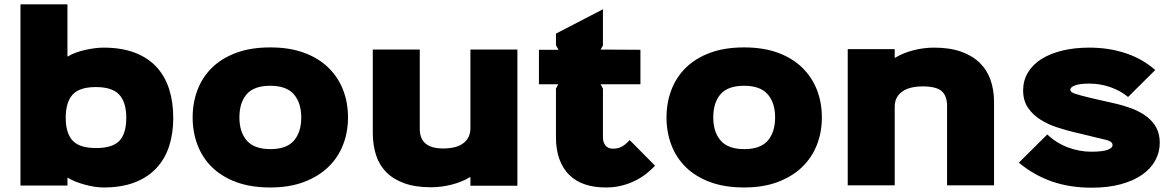

<svg xmlns="http://www.w3.org/2000/svg" viewBox="-20 -860 5447 891"><path d="M784 -313Q784 -241 765 -182Q746 -123 706 -80Q666 -37 605 -13.5Q544 10 460 10Q440 10 418 6.5Q396 3 374 -3Q352 -9 331.5 -17Q311 -25 295 -35H293V1H75V-840H293V-598H295Q311 -608 331.5 -615.5Q352 -623 374 -628Q396 -633 418.5 -636Q441 -639 460 -639Q544 -639 605.5 -615.5Q667 -592 706.5 -549Q746 -506 765 -446Q784 -386 784 -313ZM566 -313Q566 -385 533.5 -420.5Q501 -456 425 -456Q349 -456 317 -421Q285 -386 285 -313Q285 -242 317 -207.5Q349 -173 426 -173Q503 -173 534.5 -207Q566 -241 566 -313Z M1595 -315Q1595 -247 1572 -188Q1549 -129 1503.5 -85Q1458 -41 1390.5 -15.5Q1323 10 1234 10Q1144 10 1076.5 -15Q1009 -40 964 -84Q919 -128 896.5 -187.5Q874 -247 874 -315Q874 -383 896.5 -442.5Q919 -502 964 -546Q1009 -590 1076.5 -615Q1144 -640 1234 -640Q1324 -640 1391.5 -615Q1459 -590 1504 -546Q1549 -502 1572 -443Q1595 -384 1595 -315ZM1378 -315Q1378 -383 1343.5 -422.5Q1309 -462 1234 -462Q1159 -462 1125 -423Q1091 -384 1091 -315Q1091 -247 1125.5 -207.5Q1160 -168 1235 -168Q1310 -168 1344 -207.5Q1378 -247 1378 -315Z M2381 2H2163V-38H2161Q2123 -15 2075 -3Q2027 9 1981 9Q1908 9 1856.5 -9.5Q1805 -28 1772.5 -61Q1740 -94 1725 -140.5Q1710 -187 1710 -244V-630H1928V-262Q1928 -171 2036 -171Q2099 -171 2131 -196Q2163 -221 2163 -265V-630H2381Z M3020 -91Q3001 -71 2978 -53Q2955 -35 2926.5 -21Q2898 -7 2864.5 1.5Q2831 10 2791 10Q2738 10 2695.5 -4Q2653 -18 2623 -47Q2593 -76 2576.5 -120Q2560 -164 2560 -223V-449L2571 -469H2481V-629H2572L2560 -650V-704L2778 -817V-649L2767 -630L2952 -629V-469H2767L2778 -449V-223Q2778 -199 2790 -184.5Q2802 -170 2824 -170Q2849 -170 2866.5 -180Q2884 -190 2902 -210Z M3794 -315Q3794 -247 3771 -188Q3748 -129 3702.5 -85Q3657 -41 3589.5 -15.5Q3522 10 3433 10Q3343 10 3275.5 -15Q3208 -40 3163 -84Q3118 -128 3095.5 -187.5Q3073 -247 3073 -315Q3073 -383 3095.5 -442.5Q3118 -502 3163 -546Q3208 -590 3275.5 -615Q3343 -640 3433 -640Q3523 -640 3590.5 -615Q3658 -590 3703 -546Q3748 -502 3771 -443Q3794 -384 3794 -315ZM3577 -315Q3577 -383 3542.5 -422.5Q3508 -462 3433 -462Q3358 -462 3324 -423Q3290 -384 3290 -315Q3290 -247 3324.5 -207.5Q3359 -168 3434 -168Q3509 -168 3543 -207.5Q3577 -247 3577 -315Z M4593 -386V0H4375V-368Q4375 -415 4350 -437Q4325 -459 4262 -459Q4199 -459 4165.5 -434Q4132 -409 4132 -365V0H3914V-632H4132V-592H4134Q4172 -615 4220 -627Q4268 -639 4314 -639Q4387 -639 4439.5 -620.5Q4492 -602 4526 -569Q4560 -536 4576.5 -489.5Q4593 -443 4593 -386Z M5362 -197Q5362 -153 5341 -115Q5320 -77 5280 -49Q5240 -21 5181 -5Q5122 11 5046 11Q4944 11 4861 -18Q4778 -47 4708 -105L4840 -236Q4884 -195 4937 -175.5Q4990 -156 5044 -156Q5095 -156 5119 -164.5Q5143 -173 5143 -187Q5143 -198 5130.5 -204.5Q5118 -211 5079 -219Q5074 -220 5058 -224Q5042 -228 5023.5 -232.5Q5005 -237 4988.5 -241Q4972 -245 4967 -246Q4928 -255 4885.5 -269Q4843 -283 4808 -305Q4773 -327 4750.5 -360Q4728 -393 4728 -441Q4728 -486 4750 -523Q4772 -560 4812 -585.5Q4852 -611 4909 -625Q4966 -639 5035 -639Q5127 -639 5205.5 -612.5Q5284 -586 5341 -535L5215 -410Q5180 -439 5133 -455.5Q5086 -472 5035 -472Q4992 -472 4969.5 -464Q4947 -456 4947 -443Q4947 -432 4970.5 -424.5Q4994 -417 5039 -406L5140 -383Q5191 -372 5232 -356.5Q5273 -341 5302 -318.5Q5331 -296 5346.5 -266.5Q5362 -237 5362 -197Z"/></svg>

Font: TypoPRO Sinkin Sans
Style: 900 X Black
Weight: 950
Designer: Keith Bates
Foundry: K-Type
Version: Sinkin Sans (version 1.0)  by Keith Bates   •   © 2014   www